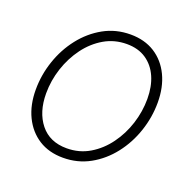

<svg xmlns="http://www.w3.org/2000/svg" viewBox="-103 -650 773 766"><g transform="rotate(20 283.0 -266.5)"><path d="M239.7 10.7Q180.2 10.7 136.7 -16.8Q93.3 -44.4 69.3 -93.8Q45.4 -143.1 45.4 -208Q45.4 -270.5 65.7 -330.3Q85.9 -390.1 123.5 -438.2Q161.1 -486.3 212.6 -515.1Q264.2 -543.9 326.7 -543.9Q386.2 -543.9 429.7 -516.4Q473.1 -488.8 496.8 -439.5Q520.5 -390.1 520.5 -325.2Q520.5 -262.7 500.2 -202.6Q480 -142.6 442.4 -94.5Q404.8 -46.4 353.3 -17.8Q301.8 10.7 239.7 10.7ZM240.7 -29.8Q294.4 -29.8 337.6 -55.7Q380.9 -81.5 412.1 -124.3Q443.4 -167 460 -219.2Q476.6 -271.5 476.6 -324.7Q476.6 -377.4 459 -417.5Q441.4 -457.5 407.7 -480.2Q374 -502.9 325.7 -502.9Q273.4 -502.9 230.2 -477.8Q187 -452.6 155.5 -410.2Q124 -367.7 106.7 -315.2Q89.4 -262.7 89.4 -208Q89.4 -128.9 128.9 -79.3Q168.5 -29.8 240.7 -29.8Z"/></g></svg>

Font: Inter 20pt ExtraLight
Style: Italic
Weight: 250
Italic angle: -9.3988°
Version: Version 4.001;git-66647c0bb